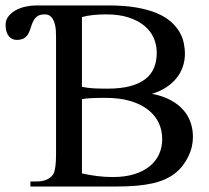

<svg xmlns="http://www.w3.org/2000/svg" viewBox="-35 -682 764 702"><path d="M169.9 -545.4Q169.9 -556.2 169.2 -570.6Q168.5 -585 164.3 -598.1Q160.2 -611.3 151.9 -620.4Q143.6 -629.4 128.9 -629.4Q110.8 -629.4 101.6 -622.6Q92.3 -615.7 86.9 -605.2Q81.5 -594.7 78.1 -582.8Q74.7 -570.8 69.3 -560.3Q64 -549.8 54.2 -543Q44.4 -536.1 25.9 -536.1Q18.1 -536.1 10.7 -539.3Q3.4 -542.5 -2.2 -549.1Q-7.8 -555.7 -11.2 -565.9Q-14.6 -576.2 -14.6 -590.8Q-14.6 -608.4 -4.4 -621.8Q5.9 -635.3 22 -644.3Q38.1 -653.3 58.1 -657.7Q78.1 -662.1 97.2 -662.1H361.8Q420.4 -662.1 463.9 -654.5Q507.3 -647 538.3 -633.8Q569.3 -620.6 589.4 -603Q609.4 -585.4 620.8 -565.9Q632.3 -546.4 636.7 -525.6Q641.1 -504.9 641.1 -484.9Q641.1 -460.9 633.5 -438.5Q626 -416 610.8 -397Q595.7 -377.9 573.2 -363Q550.8 -348.1 520.5 -338.9Q559.6 -331.5 587.9 -316.4Q616.2 -301.3 634.5 -280.8Q652.8 -260.3 661.6 -234.9Q670.4 -209.5 670.4 -181.2Q670.4 -163.6 666.3 -145.5Q662.1 -127.4 653.6 -109.9Q645 -92.3 632.8 -76.4Q620.6 -60.5 604.5 -47.9Q588.4 -35.6 568.6 -26.6Q548.8 -17.6 522.9 -11.7Q497.1 -5.9 463.6 -2.9Q430.2 0 387.7 0H76.2V-18.6H100.1Q141.1 -18.6 159.7 -44.9Q169.9 -62 169.9 -117.7ZM558.1 -173.3Q558.1 -206.5 544.7 -234.1Q531.2 -261.7 505.1 -281.7Q479 -301.8 440.4 -313Q401.9 -324.2 351.6 -324.2Q319.8 -324.2 299.1 -323.2Q278.3 -322.3 264.6 -319.3V-47.9Q293.9 -41.5 321.5 -38.1Q349.1 -34.7 377.4 -34.7Q421.4 -34.7 455.1 -44.9Q488.8 -55.2 511.7 -73.7Q534.7 -92.3 546.4 -117.7Q558.1 -143.1 558.1 -173.3ZM538.1 -489.7Q538.1 -518.1 526.9 -543.5Q515.6 -568.8 492.7 -587.9Q469.7 -606.9 435.1 -618.2Q400.4 -629.4 353.5 -629.4Q328.6 -629.4 306.4 -627.2Q284.2 -625 264.6 -619.6V-364.7Q283.2 -360.4 305.9 -359.1Q328.6 -357.9 357.9 -357.9Q406.2 -357.9 440.4 -366.9Q474.6 -376 496.3 -392.8Q518.1 -409.7 528.1 -434.1Q538.1 -458.5 538.1 -489.7Z"/></svg>

Font: Doulos SIL Compact
Style: Regular
Weight: 400
Designer: Walt Agee, Victor Gaultney, Peter Martin, Debbi Hosken
Foundry: SIL International
Version: Version 4.110; 2011; Maintenance release ; LnSpcTght